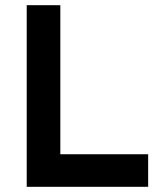

<svg xmlns="http://www.w3.org/2000/svg" viewBox="-20 -720 606 740"><path d="M83 0V-700H212.5V-125.5H551V0Z"/></svg>

Font: Overpass
Style: Bold
Weight: 700
Designer: Delve Withrington, Dave Bailey, Thomas Jockin
Foundry: Delve Fonts LLC
Version: Version 4.000; ttfautohint (v1.8.3)